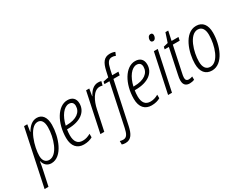

<svg xmlns="http://www.w3.org/2000/svg" viewBox="-136 -1393 2873 2262"><g transform="rotate(-30 1300.0 -262.5)"><path d="M-37 232H16L60 26C67 -6 74 -46 79 -79H82C93 -30 127 10 187 10C339 10 417 -220 417 -382C417 -485 373 -541 301 -541C238 -541 192 -498 156 -436H153L168 -531H124ZM184 -37C133 -37 104 -75 104 -138C104 -252 171 -495 286 -495C334 -495 362 -457 362 -380C362 -241 297 -37 184 -37Z M629 10C677 10 716 -1 747 -19V-67C712 -48 680 -36 640 -36C572 -36 537 -79 537 -167C537 -195 540 -222 544 -245H556C731 -245 824 -326 824 -435C824 -505 783 -541 717 -541C585 -541 483 -366 483 -162C483 -48 540 10 629 10ZM563 -290H552C579 -410 644 -495 711 -495C752 -495 772 -471 772 -433C772 -350 701 -290 563 -290Z M856 0H909L967 -273C988 -374 1041 -488 1126 -488C1141 -488 1153 -486 1164 -482L1178 -535C1166 -539 1151 -541 1135 -541C1073 -541 1029 -495 998 -434H995L1011 -531H968Z M1062 240C1142 240 1172 176 1192 86L1314 -486H1399L1408 -531H1323L1339 -605C1356 -681 1377 -718 1427 -718C1444 -718 1461 -714 1475 -707L1493 -751C1477 -759 1450 -765 1426 -765C1344 -765 1310 -713 1287 -609L1270 -532L1197 -517L1192 -486H1260L1140 81C1125 150 1107 192 1058 192C1041 192 1026 189 1013 185V232C1025 237 1043 240 1062 240Z M1550 10C1598 10 1637 -1 1668 -19V-67C1633 -48 1601 -36 1561 -36C1493 -36 1458 -79 1458 -167C1458 -195 1461 -222 1465 -245H1477C1652 -245 1745 -326 1745 -435C1745 -505 1704 -541 1638 -541C1506 -541 1404 -366 1404 -162C1404 -48 1461 10 1550 10ZM1484 -290H1473C1500 -410 1565 -495 1632 -495C1673 -495 1693 -471 1693 -433C1693 -350 1622 -290 1484 -290Z M1943 -637C1968 -637 1985 -665 1985 -694C1985 -715 1975 -726 1956 -726C1927 -726 1912 -696 1912 -669C1912 -648 1924 -637 1943 -637ZM1777 0H1830L1943 -531H1890Z M2068 10C2091 10 2115 5 2132 -2V-47C2117 -41 2100 -37 2082 -37C2052 -37 2040 -54 2040 -82C2040 -99 2044 -121 2050 -147L2122 -486H2215L2225 -531H2131L2158 -657H2120L2079 -533L2018 -518L2011 -486H2068L1997 -149C1990 -121 1987 -94 1987 -75C1987 -19 2015 10 2068 10Z M2372 10C2527 10 2603 -206 2603 -371C2603 -480 2554 -541 2468 -541C2305 -541 2234 -306 2234 -160C2234 -50 2285 10 2372 10ZM2377 -38C2319 -38 2288 -81 2288 -159C2288 -286 2349 -494 2463 -494C2521 -494 2549 -447 2549 -373C2549 -230 2487 -38 2377 -38Z"/></g></svg>

Font: Noto Sans Condensed Light
Style: Italic
Weight: 300
Width: 3
Italic angle: -12°
Designer: Monotype Design Team
Foundry: Monotype Imaging Inc.
Version: Version 2.013